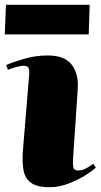

<svg xmlns="http://www.w3.org/2000/svg" viewBox="-23 -769 421 803"><path d="M99 -457Q101 -475 96.5 -484.5Q92 -494 75 -494Q66 -494 48 -489.5Q30 -485 10 -477L3 -497Q30 -509 77.5 -523Q125 -537 177 -537Q249 -537 278 -497Q307 -457 302 -395L283 -112Q281 -81 284 -68.5Q287 -56 304 -56Q321 -56 337.5 -65Q354 -74 367 -84L378 -68Q367 -57 336.5 -37.5Q306 -18 265.5 -2Q225 14 184 14Q133 14 107.5 -4Q82 -22 75.5 -56.5Q69 -91 73 -142ZM2 -749H352L348 -625H-3Z"/></svg>

Font: Literata 72pt Black
Style: Italic
Weight: 900
Italic angle: -2°
Designer: Latin by Veronika Burian and Jose Scaglione. Greek by Irene Vlachou. Cyrillic by Vera Evstafieva
Foundry: TypeTogether
Version: Version 3.002